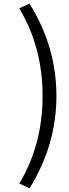

<svg xmlns="http://www.w3.org/2000/svg" viewBox="-20 -838 378 1055"><path d="M142 197 86 170Q214 -42 214 -311Q214 -578 86 -792L142 -818Q290 -582 290 -311Q290 -41 142 197Z"/></svg>

Font: Source Han Sans Regular
Style: Regular
Weight: 400
Designer: Ryoko NISHIZUKA  (kana & ideographs); Paul D. Hunt (Latin, Greek & Cyrillic); Wenlong ZHANG  (bopomofo); Sandoll Communi
Foundry: Adobe Systems Incorporated
Version: Version 1.00 January 18, 2024, initial release